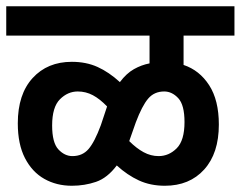

<svg xmlns="http://www.w3.org/2000/svg" viewBox="-20 -642 771 615"><path d="M0 -528V-622H731V-528H568V-434Q619 -417 650 -369Q681 -321 681 -243Q681 -151 634 -99Q587 -47 508 -47Q462 -47 425 -64Q388 -81 354 -112Q324 -72 287.5 -59.5Q251 -47 210 -47Q161 -47 122 -69Q83 -91 60 -135.5Q37 -180 37 -247Q37 -340 84.5 -392Q132 -444 210 -444Q256 -444 292.5 -427.5Q329 -411 364 -379Q385 -407 409 -420.5Q433 -434 459 -439V-528ZM396 -196 394 -190Q417 -167 440 -154.5Q463 -142 488 -142Q521 -142 546 -167Q571 -192 571 -251Q571 -306 551 -327.5Q531 -349 506 -349Q474 -349 454.5 -326Q435 -303 415 -250ZM147 -240Q147 -185 167 -163.5Q187 -142 212 -142Q244 -142 263.5 -164.5Q283 -187 303 -241L321 -295L323 -301Q300 -325 277.5 -337Q255 -349 229 -349Q197 -349 172 -324Q147 -299 147 -240Z"/></svg>

Font: Noto Sans SemiCondensed SemiBold
Style: Regular
Weight: 600
Width: 4
Designer: Monotype Design Team
Foundry: Monotype Imaging Inc.
Version: Version 2.013; ttfautohint (v1.8.4.7-5d5b)